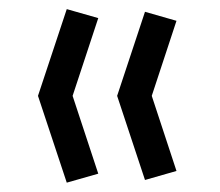

<svg xmlns="http://www.w3.org/2000/svg" viewBox="-20 -427 478 417"><path d="M193.4 -49.8 125 -30.3 62.5 -218.8 125 -407.2 193.4 -387.7 137.7 -218.8ZM363.3 -55.7 294.9 -36.1 234.4 -218.8 294.9 -401.4 363.3 -381.8 309.6 -218.8Z"/></svg>

Font: Sudo Light
Style: Regular
Weight: 300
Monospace: yes
Designer: Jens Kutilek
Foundry: Jens Kutilek
Version: Version 0.040